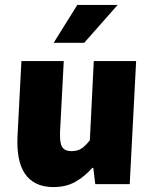

<svg xmlns="http://www.w3.org/2000/svg" viewBox="-20 -748 618 780"><path d="M67 -500H239L224 -214Q222 -166 233 -150Q244 -134 270 -134Q294 -134 310 -144Q326 -154 345 -178L361 -500H533L507 0H367L359 -66H355Q323 -30 285.5 -9Q248 12 197 12Q156 12 127 -2.5Q98 -17 80.5 -43.5Q63 -70 56 -107.5Q49 -145 51 -192ZM322 -574H198L294 -728H458Z"/></svg>

Font: Kilde Sans Black
Style: Regular
Weight: 900
Italic angle: -3°
Designer: Paul D. Hunt
Foundry: Adobe Systems Incorporated
Version: Version 1.050;PS Version 1.000;hotconv 1.0.70;makeotf.lib2.5